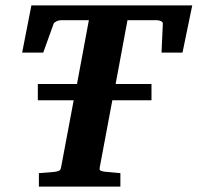

<svg xmlns="http://www.w3.org/2000/svg" viewBox="-20 -691 732 711"><path d="M655.8 -496.1H578.1L583 -603Q583.5 -609.4 575.9 -612.8Q568.4 -616.2 561 -616.2H452.1L408.2 -379.9H541V-319.8H396L349.1 -69.8Q347.7 -61 353.3 -58.6Q358.9 -56.2 368.2 -55.2L425.8 -49.8V0H124V-49.8Q133.8 -50.8 143.3 -51.3Q152.8 -51.8 161.1 -52.7Q170.4 -53.7 179.2 -54.2Q189.5 -55.2 197 -58.1Q204.6 -61 206.1 -70.8L252.9 -319.8H120.1V-379.9H265.1L309.1 -616.2H206.1Q202.6 -616.2 198.2 -615.2Q193.8 -614.3 189.7 -612.3Q185.5 -610.4 182.4 -607.9Q179.2 -605.5 178.2 -602.1L140.1 -496.1H62L96.2 -670.9H691.9Z"/></svg>

Font: Charis SIL Eur
Style: Bold Italic
Weight: 700
Italic angle: -11°
Foundry: SIL International
Version: Version 5.000